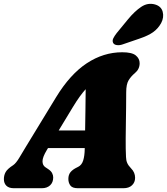

<svg xmlns="http://www.w3.org/2000/svg" viewBox="-42 -994 881 1014"><path d="M205.5 -202Q182.5 -164 182.5 -142.5Q182.5 -121 197.5 -111L212.5 -101Q227.5 -91 233.2 -79.8Q239 -68.5 239 -57Q239 -30.5 222.5 -15.2Q206 0 179 0H31Q5 0 -8.2 -13Q-21.5 -26 -21.5 -48Q-21.5 -68.5 -12.2 -85.2Q-3 -102 28 -122Q42.5 -132 59.8 -160.8Q77 -189.5 96 -221L254.5 -481Q328 -601.5 416.2 -659.8Q504.5 -718 603.5 -718Q655 -718 675.2 -701.2Q695.5 -684.5 695.5 -660Q695.5 -629 670.5 -608Q650 -591 637.2 -570Q624.5 -549 624.5 -507Q624.5 -472 624 -428.5Q623.5 -385 622.8 -341.5Q622 -298 621.8 -262.8Q621.5 -227.5 622 -209Q623 -182.5 623.5 -164.8Q624 -147 629.8 -133.5Q635.5 -120 650.5 -104.5Q671.5 -83.5 671.5 -55Q671.5 -31 655.2 -15.5Q639 0 610 0H369Q340 0 329.5 -14.5Q319 -29 319 -49Q319 -71 330.5 -85Q342 -99 365 -110L371 -113Q390 -122.5 397.5 -147Q405 -171.5 405.5 -208Q405.5 -210 405.5 -212H211.5ZM342.5 -428 268 -305H407.5Q408.5 -355 409.2 -411.5Q410 -468 410.5 -523Q396 -507 379.2 -484Q362.5 -461 342.5 -428ZM634 -892Q669 -934.5 703.8 -957.8Q738.5 -981 776.5 -970.5Q809.5 -961 817.2 -931.8Q825 -902.5 809 -872Q792.5 -842.5 766.5 -824Q740.5 -805.5 693 -789.5L605.5 -759.5Q590 -754 575.5 -755.8Q561 -757.5 555.5 -767.5Q550 -779 556.5 -792Q563 -805 574 -819Z"/></svg>

Font: Fraunces 9pt SuperSoft Black
Style: Italic
Weight: 900
Italic angle: -16°
Version: Version 1.000;[0bf87f6ff]